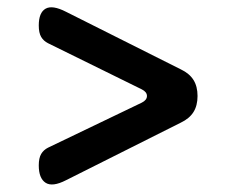

<svg xmlns="http://www.w3.org/2000/svg" viewBox="-20 -590 640 520"><path d="M159 -102Q122 -83 103.5 -95Q85 -107 85 -142Q85 -162 91.5 -173Q98 -184 110 -190L364 -312Q378 -319 378 -330Q378 -341 364 -348L110 -473Q98 -479 91.5 -490Q85 -501 85 -521Q85 -556 103.5 -566.5Q122 -577 159 -558L470 -402Q493 -391 504 -373.5Q515 -356 515 -330Q515 -304 504 -286.5Q493 -269 470 -258Z"/></svg>

Font: Maple Mono NF
Style: Regular
Weight: 400
Monospace: yes
Designer: subframe7536
Version: Version 7.000